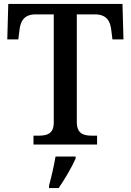

<svg xmlns="http://www.w3.org/2000/svg" viewBox="-20 -734 664 975"><path d="M150 0H473V-45H449C405 -45 370 -54 370 -115V-661H462C522 -661 540 -626 545 -582L551 -534H607L602 -714H22L17 -534H73L79 -582C84 -626 102 -661 161 -661H253V-112C253 -53 217 -45 174 -45H150ZM229 208V221H278C307 179 346 113 364 71V61H262C254 108 241 165 229 208Z"/></svg>

Font: Noto Serif Ethiopic Medium
Style: Regular
Weight: 500
Designer: Monotype Design Team
Foundry: Monotype Imaging Inc.
Version: Version 2.102